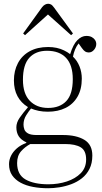

<svg xmlns="http://www.w3.org/2000/svg" viewBox="-20 -771 545 1021"><path d="M113 -584 103 -593 204 -733Q211 -742 219.5 -746.5Q228 -751 236 -751Q243 -751 250.5 -747.5Q258 -744 268 -730L368 -593L358 -584L235 -694ZM236 230Q194 230 156 223Q118 216 89.5 200.5Q61 185 44.5 161Q28 137 28 102Q28 79 38.5 57.5Q49 36 69.5 18Q90 0 120 -11V-14Q92 -27 79.5 -46.5Q67 -66 67 -94Q67 -119 84 -144Q101 -169 128 -200V-202Q92 -224 73 -259.5Q54 -295 54 -343Q54 -395 75.5 -435.5Q97 -476 138 -498.5Q179 -521 236 -521Q260 -521 281 -516.5Q302 -512 320.5 -503Q339 -494 353 -483Q369 -535 391.5 -557.5Q414 -580 439 -580Q457 -580 468.5 -573.5Q480 -567 486 -557.5Q492 -548 492 -538Q492 -520 480 -506Q468 -492 452 -492Q441 -492 433 -497Q425 -502 415 -516L398 -540Q387 -526 379.5 -508.5Q372 -491 368 -470Q391 -448 403 -417.5Q415 -387 415 -353Q415 -296 392 -256.5Q369 -217 328.5 -197Q288 -177 235 -177Q208 -177 186 -181.5Q164 -186 145 -194Q133 -180 119 -157.5Q105 -135 105 -108Q105 -96 109.5 -83Q114 -70 129 -61.5Q144 -53 175 -53H315Q386 -53 428.5 -27.5Q471 -2 471 56Q471 97 456 127Q441 157 415.5 177Q390 197 359 208.5Q328 220 296 225Q264 230 236 230ZM237 209Q290 209 335.5 194Q381 179 409.5 150Q438 121 438 77Q438 30 409.5 12.5Q381 -5 327 -5H141Q114 9 92.5 33Q71 57 71 96Q71 158 116 183.5Q161 209 237 209ZM236 -197Q298 -197 332.5 -233.5Q367 -270 367 -350Q367 -425 331.5 -463Q296 -501 230 -501Q170 -501 136 -464Q102 -427 102 -347Q102 -273 138.5 -235Q175 -197 236 -197Z"/></svg>

Font: Literata 60pt ExtraLight
Style: Regular
Weight: 250
Designer: Latin by Veronika Burian and Jose Scaglione. Greek by Irene Vlachou. Cyrillic by Vera Evstafieva.
Foundry: TypeTogether
Version: Version 3.103;gftools[0.9.29]